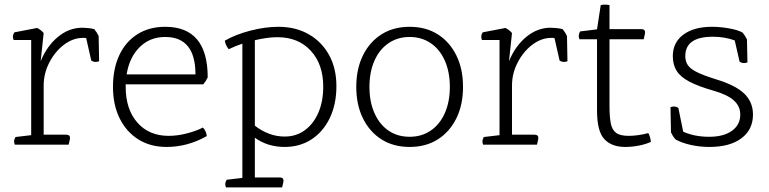

<svg xmlns="http://www.w3.org/2000/svg" viewBox="-20 -626 3330 831"><path d="M277 0H44Q41 -8 41 -14Q41 -22 47 -33L115 -41V-453H39Q36 -460 36 -467Q36 -476 42 -486L141 -505Q158 -496 169 -483L156 -361Q183 -427 231 -466.5Q279 -506 336 -506Q347 -506 361.5 -504.5Q376 -503 388 -500Q399 -487 407 -470L409 -361Q402 -358 394 -358Q384 -358 375 -364L353 -461Q349 -462 345.5 -462Q342 -462 339 -462Q296 -462 257 -432.5Q218 -403 193.5 -355.5Q169 -308 169 -256V-43H267Q283 -43 283 -29Q283 -23 279 -8Z M860 -261H524V-250Q524 -153 574.5 -95.5Q625 -38 710 -38Q749 -38 790.5 -49Q832 -60 858 -74Q866 -66 870 -56.5Q874 -47 875 -37Q792 10 701 10Q631 10 579 -22.5Q527 -55 498 -113.5Q469 -172 469 -250Q469 -329 496.5 -387.5Q524 -446 575 -478Q626 -510 695 -510Q879 -510 879 -291Q871 -274 860 -261ZM528 -304H826Q826 -466 695 -466Q629 -466 584.5 -422Q540 -378 528 -304Z M1201 185H958Q955 178 955 171Q955 162 961 152L1029 144V-437Q996 -426 970 -413Q956 -430 953 -450Q1000 -477 1064 -493.5Q1128 -510 1185 -510Q1260 -510 1316.5 -477.5Q1373 -445 1404.5 -387.5Q1436 -330 1436 -253Q1436 -175 1407.5 -115.5Q1379 -56 1328.5 -23Q1278 10 1212 10Q1138 10 1083 -30V142H1191Q1207 142 1207 156Q1207 162 1203 177ZM1083 -452V-82Q1144 -35 1212 -35Q1262 -35 1299.5 -62.5Q1337 -90 1358 -138.5Q1379 -187 1379 -251Q1379 -348 1325 -406.5Q1271 -465 1181 -465Q1158 -465 1133 -461.5Q1108 -458 1083 -452Z M1753 -34Q1805 -34 1844.5 -61Q1884 -88 1905.5 -137Q1927 -186 1927 -250Q1927 -314 1905.5 -363Q1884 -412 1844.5 -439Q1805 -466 1753 -466Q1701 -466 1661.5 -439Q1622 -412 1600.5 -363Q1579 -314 1579 -250Q1579 -186 1600.5 -137Q1622 -88 1661 -61Q1700 -34 1753 -34ZM1753 10Q1683 10 1631.5 -22.5Q1580 -55 1551 -113.5Q1522 -172 1522 -250Q1522 -328 1551 -386.5Q1580 -445 1631.5 -477.5Q1683 -510 1753 -510Q1823 -510 1874.5 -477.5Q1926 -445 1955 -386.5Q1984 -328 1984 -250Q1984 -172 1955 -113.5Q1926 -55 1874.5 -22.5Q1823 10 1753 10Z M2304 0H2071Q2068 -8 2068 -14Q2068 -22 2074 -33L2142 -41V-453H2066Q2063 -460 2063 -467Q2063 -476 2069 -486L2168 -505Q2185 -496 2196 -483L2183 -361Q2210 -427 2258 -466.5Q2306 -506 2363 -506Q2374 -506 2388.5 -504.5Q2403 -503 2415 -500Q2426 -487 2434 -470L2436 -361Q2429 -358 2421 -358Q2411 -358 2402 -364L2380 -461Q2376 -462 2372.5 -462Q2369 -462 2366 -462Q2323 -462 2284 -432.5Q2245 -403 2220.5 -355.5Q2196 -308 2196 -256V-43H2294Q2310 -43 2310 -29Q2310 -23 2306 -8Z M2564 -148V-456H2488Q2485 -464 2485 -470Q2485 -480 2491 -490L2564 -499L2580 -604Q2588 -606 2599 -606Q2606 -606 2618 -604V-500H2756Q2772 -500 2772 -486Q2772 -480 2768 -465L2766 -456H2618V-168Q2618 -121 2623.5 -92.5Q2629 -64 2646.5 -51Q2664 -38 2701 -38Q2719 -38 2741.5 -41Q2764 -44 2786 -50Q2795 -34 2797 -12Q2776 -2 2746 4Q2716 10 2686 10Q2627 10 2595.5 -24Q2564 -58 2564 -148Z M2884 -53 2882 -162Q2889 -165 2897 -165Q2907 -165 2916 -159L2937 -56Q2986 -34 3050 -34Q3112 -34 3148 -60Q3184 -86 3184 -130Q3184 -166 3156.5 -191Q3129 -216 3070 -233Q3003 -252 2964 -272.5Q2925 -293 2908.5 -319.5Q2892 -346 2892 -383Q2892 -442 2937.5 -476Q2983 -510 3062 -510Q3098 -510 3136.5 -503Q3175 -496 3194 -485Q3205 -472 3213 -455L3215 -356Q3207 -353 3200 -353Q3190 -353 3181 -359L3160 -451Q3117 -467 3065 -467Q2946 -467 2946 -383Q2946 -360 2957.5 -343.5Q2969 -327 2998 -313Q3027 -299 3078 -283Q3162 -258 3200.5 -221.5Q3239 -185 3239 -130Q3239 -65 3189 -27.5Q3139 10 3050 10Q3008 10 2968.5 1Q2929 -8 2903 -23Q2892 -36 2884 -53Z"/></svg>

Font: Scope One
Style: Regular
Weight: 400
Designer: Dalton Maag Ltd
Foundry: Dalton Maag Ltd
Version: Version 1.001; ttfautohint (v1.4.1) -l 11 -r 50 -G 50 -x 14 